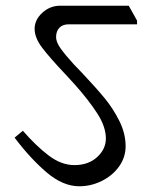

<svg xmlns="http://www.w3.org/2000/svg" viewBox="-20 -665 551 671"><path d="M459 -593V-580H220Q199 -580 187.5 -568Q176 -556 176 -535Q176 -518 192 -495.5Q208 -473 239 -439L267 -410Q316 -358 346 -321.5Q376 -285 397.5 -241.5Q419 -198 419 -154Q419 -115 396 -83Q373 -51 335.5 -32.5Q298 -14 257 -14Q200 -14 143 -62.5Q86 -111 31 -184L60 -208Q105 -156 149.5 -122Q194 -88 240 -88Q289 -88 319.5 -116Q350 -144 350 -181Q350 -222 320 -268.5Q290 -315 242 -369L209 -405Q154 -463 127.5 -498Q101 -533 101 -564Q101 -596 128 -620.5Q155 -645 190 -645H430Z"/></svg>

Font: Grenzecho Serif
Style: Serif-Regular
Weight: 400
Designer: Dan Reynolds
Foundry: Dan Reynolds
Version: Version 1.001; ttfautohint (v1.1) -l 5 -r 5 -G 72 -x 0 -D la